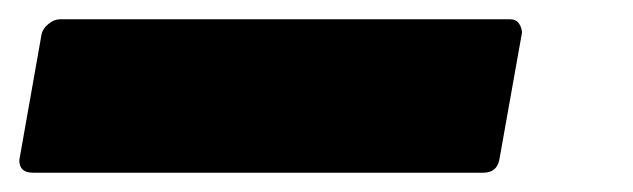

<svg xmlns="http://www.w3.org/2000/svg" viewBox="-69 22 656 199"><path d="M432 201H-35Q-49 201 -49 188L-26 58Q-25 52 -19 47Q-13 42 -7 42H460Q466 42 469 46.5Q472 51 472 56L449 185Q447 201 432 201Z"/></svg>

Font: YamahaIndonesia935. App XBold
Style: Italic
Weight: 800
Italic angle: -10°
Designer: Dalton Maag Ltd
Foundry: Dalton Maag Ltd
Version: Version 1.002; January 01, 2024; Regular/Italic